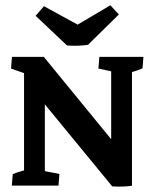

<svg xmlns="http://www.w3.org/2000/svg" viewBox="-20 -697 573 721"><path d="M24.4 0 27.8 -43Q44.4 -50.3 70.3 -57.1V-422.4L21.5 -439.5L24.9 -483.4H144.5L397.5 -174.3V-429.2L349.6 -439.5L353 -483.4H518.6L515.1 -440.4Q498 -432.6 475.6 -426.3V0.5Q444.3 5.4 401.4 2.9L148.4 -305.2V-54.2L203.1 -43.9L199.7 0ZM231.4 -526.4 113.8 -637.7 145 -673.8 271.5 -604.5 394.5 -677.2 426.3 -642.6 310.5 -528.8Q273.4 -522.9 231.4 -526.4Z"/></svg>

Font: Markazi Text
Style: Bold
Weight: 700
Designer: Borna Izadpanah (Arabic designer), Fiona Ross (Arabic design director) and Florian Runge (Latin designer)
Foundry: Borna Izadpanah and Florian Runge
Version: Version 1.001; ttfautohint (v1.8.3)